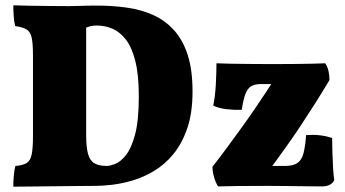

<svg xmlns="http://www.w3.org/2000/svg" viewBox="-20 -699 1297 722"><path d="M30 3Q30 -19 32 -40Q34 -61 38 -75Q65 -77 79.5 -85.5Q94 -94 99 -117.5Q104 -141 104 -187V-491Q104 -536 99 -558Q94 -580 79.5 -588.5Q65 -597 37 -601Q33 -616 31.5 -639.5Q30 -663 30 -679Q54 -678 89 -677.5Q124 -677 163.5 -676.5Q203 -676 239 -676Q260 -676 286 -677Q312 -678 344 -678Q402 -678 456 -670.5Q510 -663 555 -643Q600 -623 633.5 -586.5Q667 -550 685.5 -493.5Q704 -437 704 -355Q704 -274 684 -216Q664 -158 631.5 -119Q599 -80 559 -56Q519 -32 477.5 -20Q436 -8 400 -4Q364 0 339 0Q313 0 268.5 0.5Q224 1 175.5 1.5Q127 2 87 2.5Q47 3 30 3ZM382 -75Q393 -75 413 -82.5Q433 -90 453.5 -115.5Q474 -141 488 -193.5Q502 -246 502 -337Q502 -417 489 -469Q476 -521 453.5 -550Q431 -579 403 -591Q375 -603 344 -603Q327 -603 312 -598Q297 -593 289 -585L304 -629V-192Q304 -146 311 -120.5Q318 -95 335 -85Q352 -75 382 -75ZM800 2Q791 -12 785 -32.5Q779 -53 779 -72Q805 -105 831.5 -141Q858 -177 884.5 -213.5Q911 -250 936 -286.5Q961 -323 983 -356.5Q1005 -390 1023 -420L1063 -383H962Q939 -383 925 -375Q911 -367 903 -346Q895 -325 889 -286Q861 -285 831.5 -288.5Q802 -292 782 -302Q789 -337 791.5 -380Q794 -423 794 -461Q815 -460 845.5 -459.5Q876 -459 916.5 -458.5Q957 -458 1007 -458Q1059 -458 1094.5 -458.5Q1130 -459 1155.5 -459.5Q1181 -460 1203 -461Q1211 -450 1215 -433Q1219 -416 1219 -398Q1194 -356 1166.5 -312.5Q1139 -269 1109.5 -224.5Q1080 -180 1048 -135.5Q1016 -91 983 -46L949 -75H1052Q1083 -75 1099 -86.5Q1115 -98 1121.5 -123.5Q1128 -149 1131 -191Q1157 -193 1181 -190.5Q1205 -188 1229 -180Q1229 -155 1230 -125Q1231 -95 1232.5 -67.5Q1234 -40 1237 -22Q1226 2 1190 2Q1168 2 1131 1.5Q1094 1 1055.5 0.5Q1017 0 989 0Q923 0 875 0.5Q827 1 800 2Z"/></svg>

Font: Vollkorn Black
Style: Regular
Weight: 900
Designer: Friedrich Althausen
Foundry: Friedrich Althausen
Version: Version 5.000